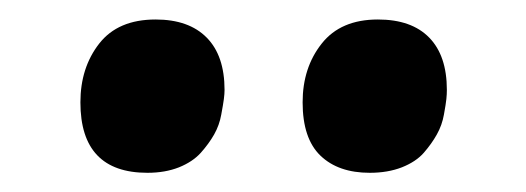

<svg xmlns="http://www.w3.org/2000/svg" viewBox="-20 -730 540 197"><path d="M438.5 -637.7Q438.5 -633.3 438 -628.4Q437.5 -623.5 435.5 -612.5Q433.6 -601.6 428.2 -592Q422.9 -582.5 414.8 -573.2Q406.7 -564 392.3 -558.3Q377.9 -552.7 359.4 -552.7Q327.1 -552.7 308.8 -570.3Q290.5 -587.9 290.5 -625Q290.5 -660.6 310.1 -685.3Q329.6 -710 367.7 -710Q402.3 -710 420.4 -691.4Q438.5 -672.9 438.5 -637.7ZM210.4 -637.7Q210.4 -633.8 209.7 -628.4Q209 -623 207 -612.3Q205.1 -601.6 199.7 -592Q194.3 -582.5 186 -573.2Q177.7 -564 163.6 -558.3Q149.4 -552.7 131.3 -552.7Q62.5 -552.7 62.5 -625Q62.5 -660.6 81.8 -685.3Q101.1 -710 139.6 -710Q173.8 -710 192.1 -691.4Q210.4 -672.9 210.4 -637.7Z"/></svg>

Font: iCiel Pacifico
Style: Regular
Weight: 400
Designer: Vernon Adams
Foundry: Vernon Adams
Version: Version 1.00 September 26, 2014, initial release